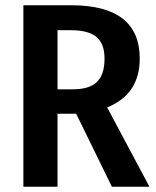

<svg xmlns="http://www.w3.org/2000/svg" viewBox="-20 -711 595 731"><path d="M406 0 270 -278H199V0H69V-691H251Q512 -691 512 -488Q512 -352 388 -302L549 0ZM199 -371H258Q320 -371 349 -399Q378 -427 378 -488Q378 -544 347.5 -570Q317 -596 250 -596H199Z"/></svg>

Font: Fira Sans Condensed Medium
Style: Regular
Weight: 500
Width: 3
Designer: Carrois Corporate & Edenspiekermann AG
Foundry: Carrois Corporate GbR & Edenspiekermann AG
Version: Version 4.203;PS 004.203;hotconv 1.0.88;makeotf.lib2.5.64775